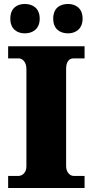

<svg xmlns="http://www.w3.org/2000/svg" viewBox="-20 -947 466 967"><path d="M323 -779C358 -779 396 -799 396 -853C396 -908 358 -927 323 -927C284 -927 248 -908 248 -853C248 -799 284 -779 323 -779ZM105 -779C142 -779 180 -799 180 -853C180 -908 142 -927 105 -927C68 -927 32 -908 32 -853C32 -799 68 -779 105 -779ZM21 0H406V-61H351C331 -61 313 -81 313 -110V-599C313 -636 327 -653 351 -653H406V-714H21V-653H74C92 -653 113 -636 113 -600V-108C113 -78 92 -61 74 -61H21Z"/></svg>

Font: Noto Serif Lao Black
Style: Regular
Weight: 900
Designer: Monotype Design Team
Foundry: Monotype Imaging Inc.
Version: Version 2.003